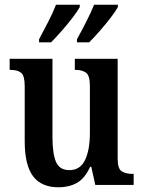

<svg xmlns="http://www.w3.org/2000/svg" viewBox="-20 -786 610 816"><path d="M229 10Q156 10 120.5 -37Q85 -84 85 -187V-420Q85 -464 70 -476.5Q55 -489 24 -489H21V-536H203V-202Q203 -133 218 -98Q233 -63 275 -63Q321 -63 341.5 -106Q362 -149 362 -221V-421Q362 -466 345 -477.5Q328 -489 301 -489H298V-536H480V-112Q480 -68 498 -57.5Q516 -47 542 -47H548V0H385L368 -77H363Q340 -27 306.5 -8.5Q273 10 229 10ZM307 -619Q327 -655 346.5 -693.5Q366 -732 380 -766H481V-756Q472 -739 450.5 -711Q429 -683 404 -654.5Q379 -626 359 -606H307ZM146 -619Q165 -655 185 -693.5Q205 -732 218 -766H319V-756Q310 -739 288.5 -711Q267 -683 242 -654.5Q217 -626 197 -606H146Z"/></svg>

Font: Noto Serif Thai Condensed SemiBold
Style: Regular
Weight: 600
Width: 3
Designer: Monotype Design Team
Foundry: Monotype Imaging Inc.
Version: Version 2.002; ttfautohint (v1.8.4.7-5d5b)